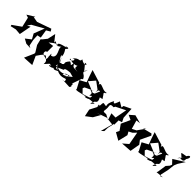

<svg xmlns="http://www.w3.org/2000/svg" viewBox="278 -2342 4187 4187"><g transform="rotate(45 2372.0 -248.0)"><path d="M569 0 539 -146 532 -279 619 -297 588 -489 679 -543 645 -597 319 -482 200 -502 213 -534 43 -429 114 -406 167 -180 -30 -41 -21 -9 110 -39 241 -28 294 -308 222 -270 274 -348 541 -498 445 -251 511 -133 388 -37 490 20 622 27Z M905 -470 903 -428 787 -575 746 -388 669 -292 642 -268 676 -127 766 18 768 48 670 271 911 258 822 63 928 -92C886 -107 806 76 922 -73C990 -49 1084 -73 1072 66C1209 -81 1131 -22 1218 -24C1100 18 1245 23 1291 -32C1271 -219 1341 -150 1247 -309L1292 -192C1177 -360 1204 -366 1235 -327C1238 -435 1150 -512 1175 -503C1299 -615 1043 -524 1183 -545C1045 -507 938 -492 995 -422ZM973 -100C896 -11 869 -191 938 -170L939 -359L815 -342C921 -436 1022 -489 995 -416L1082 -474C1026 -408 1226 -249 1062 -169L1031 -215C1025 -122 1048 -120 1130 -202C958 -152 1070 -139 1030 -48Z M1807 -64 1887 -292 1914 -305C1861 -439 1755 -356 1842 -526C1805 -391 1839 -431 1687 -590C1786 -620 1743 -501 1595 -602C1593 -500 1534 -598 1428 -462C1528 -528 1470 -383 1394 -412L1406 -432C1486 -370 1659 -413 1622 -457C1611 -346 1600 -350 1714 -334L1598 -342L1571 -353L1526 -417C1501 -279 1520 -360 1438 -381C1317 -247 1434 -275 1353 -218C1282 -228 1234 -149 1379 -54C1253 -56 1372 -142 1274 -86C1274 10 1316 2 1403 -47C1566 38 1654 -92 1656 -22C1646 -65 1699 46 1595 13L1820 24C1878 -55 1819 37 1832 -82ZM1469 -153C1475 -182 1448 -201 1672 -217L1590 -218L1719 -182C1619 -111 1622 -96 1524 -63C1550 -166 1690 -172 1601 -56L1646 -163C1480 -31 1363 -85 1353 -101Z M2462 -386C2421 -405 2492 -499 2359 -434C2448 -379 2529 -485 2467 -455C2365 -438 2236 -567 2241 -460L2218 -503L1918 -596C1949 -502 1979 -407 2016 -316L1871 -237L1968 -55L1964 -35L2023 -40L2235 -87C2153 -47 2265 -57 2314 -97C2361 -88 2245 -98 2470 -107C2379 -13 2384 -31 2437 -139C2487 -171 2501 -194 2440 -313C2349 -278 2450 -280 2519 -301ZM2314 -162C2285 -137 2380 -143 2164 -83L2131 -74L2045 -162L2063 -204L2280 -307C2148 -233 2186 -272 2248 -235C2302 -200 2210 -106 2310 -187ZM2312 -366C2398 -413 2357 -370 2314 -265L2271 -246L2019 -351L2145 -498L2129 -494L2326 -348C2299 -450 2285 -497 2307 -289Z M2555 -103 2575 -124 2476 66 2511 234 2651 128 2741 -30 2637 2 2871 -80 3059 -59 2985 216 3041 164 3045 58 3078 -91 3095 -87 3096 -220 3178 -245 3132 -338 3117 -599 2950 -519 2940 -465 2823 -533C2798 -479 2772 -354 2731 -448C2603 -239 2761 -232 2623 -253C2548 -285 2615 -106 2548 -164ZM2836 -386 2736 -332 3057 -493 3005 -217 2876 -219 2926 -64 2809 -125C2666 -114 2755 -136 2726 -302C2718 -365 2814 -341 2817 -346Z M3652 -520 3530 -349 3539 -350 3283 -217 3442 -251 3372 -494 3470 -507 3276 -559 3165 -462 3275 -410 3180 -203 3273 -72 3237 2 3406 98 3460 -129 3419 -201 3502 -245 3572 -318 3626 -22 3505 82 3750 65 3790 -163 3705 -274 3708 -217 3836 -491 3804 -526 3598 -474Z M4378 -386C4337 -405 4408 -499 4275 -434C4364 -379 4445 -485 4383 -455C4281 -438 4152 -567 4157 -460L4134 -503L3834 -596C3865 -502 3895 -407 3932 -316L3787 -237L3884 -55L3880 -35L3939 -40L4151 -87C4069 -47 4181 -57 4230 -97C4277 -88 4161 -98 4386 -107C4295 -13 4300 -31 4353 -139C4403 -171 4417 -194 4356 -313C4265 -278 4366 -280 4435 -301ZM4230 -162C4201 -137 4296 -143 4080 -83L4047 -74L3961 -162L3979 -204L4196 -307C4064 -233 4102 -272 4164 -235C4218 -200 4126 -106 4226 -187ZM4228 -366C4314 -413 4273 -370 4230 -265L4187 -246L3935 -351L4061 -498L4045 -494L4242 -348C4215 -450 4201 -497 4223 -289Z M4595 0 4583 -37 4622 -211 4643 -381 4676 -460 4774 -613 4517 -454 4604 -362 4585 -313 4523 -242 4493 -37 4480 -7 4657 -25ZM4620 -590C4724 -573 4734 -607 4734 -666C4809 -768 4740 -809 4694 -713C4509 -680 4558 -700 4644 -611C4567 -514 4557 -523 4675 -667Z"/></g></svg>

Font: Asimov Silicon
Style: Regular
Weight: 400
Designer: Google
Version: Version 2.000980; 2014